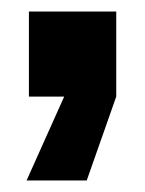

<svg xmlns="http://www.w3.org/2000/svg" viewBox="-20 -167 251 332"><path d="M30 0V-147H181V0L130 145H26L91 0Z"/></svg>

Font: TASA Orbiter Display
Style: Bold
Weight: 700
Designer: Weizhong Zhang
Version: Version 1.000;Glyphs 3.1.2 (3151)